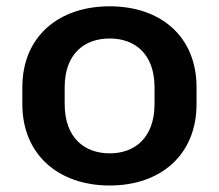

<svg xmlns="http://www.w3.org/2000/svg" viewBox="-20 -569 683 600"><path d="M322.8 10.7C481 10.7 594.2 -84 594.2 -244.1V-295.9C594.2 -456.1 481 -549.3 322.8 -549.3C164.6 -549.3 49.8 -456.1 49.8 -295.9V-244.1C49.8 -84 164.6 10.7 322.8 10.7ZM322.8 -89.8C243.2 -89.8 182.1 -139.2 182.1 -244.1V-295.9C182.1 -400.4 243.2 -448.7 322.8 -448.7C402.3 -448.7 462.9 -399.9 462.9 -295.9V-244.1C462.9 -139.6 402.3 -89.8 322.8 -89.8Z"/></svg>

Font: Winston SemiBold
Style: Regular
Weight: 600
Designer: Vernon Adams, Kim Jin-seong, David Berlow, Cristiano Sobral
Foundry: The Winston Project Authors
Version: Version 3.004